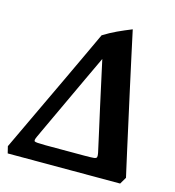

<svg xmlns="http://www.w3.org/2000/svg" viewBox="-98 -727 740 811"><g transform="rotate(15 271.5 -321.5)"><path d="M518.1 -29.8 500.5 0H8.8L1.5 -29.8Q1.5 -29.8 15.1 -58.6Q28.8 -87.4 51.5 -135.7Q74.2 -184.1 102.5 -243.7Q130.9 -303.2 160.2 -365.7Q189.5 -428.2 216.3 -485.1Q243.2 -542 262.7 -584.5Q291.5 -602.5 321.5 -616.5Q351.6 -630.4 383.3 -643.1Q393.6 -594.7 407.5 -530.8Q421.4 -466.8 436.5 -397.9Q451.7 -329.1 466.1 -263.7Q480.5 -198.2 492.2 -145.3Q503.9 -92.3 511 -61Q518.1 -29.8 518.1 -29.8ZM377 -100.6Q377 -100.6 371.3 -126.5Q365.7 -152.3 356.2 -194.8Q346.7 -237.3 335.2 -288.8Q323.7 -340.3 312.5 -392.6Q301.3 -444.8 291.5 -488.8Q268.1 -439.5 242.9 -385.5Q217.8 -331.5 194.1 -281Q170.4 -230.5 151.4 -189.7Q132.3 -148.9 121.1 -124.8Q109.9 -100.6 109.9 -100.6Q101.1 -82 106.4 -78.4Q111.8 -74.7 153.8 -74.7H324.2Q353 -74.7 364.7 -75.9Q376.5 -77.1 377.9 -82.8Q379.4 -88.4 377 -100.6Z"/></g></svg>

Font: Gentium Book Plus
Style: Bold Italic
Weight: 700
Italic angle: -8°
Designer: Victor Gaultney, Annie Olsen, Iska Routamaa, Becca Hirsbrunner
Foundry: SIL International
Version: Version 6.101